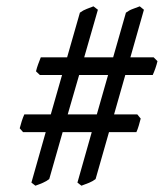

<svg xmlns="http://www.w3.org/2000/svg" viewBox="-20 -651 519 609"><path d="M194.8 -288.1H287.1L322.8 -413.1H231ZM393.6 -469.2H467.3L479.5 -457Q477.1 -446.3 472.7 -433.8Q468.3 -421.4 464.4 -413.1H377.4L341.8 -288.1H415.5L426.3 -274.9Q423.8 -265.1 420.2 -252.7Q416.5 -240.2 412.6 -231.9H325.7L283.2 -83Q274.4 -76.2 262.7 -71.3Q251 -66.4 238.3 -62L225.6 -71.8L271 -231.9H178.7L136.2 -83Q127.4 -76.2 116.2 -71.3Q105 -66.4 92.3 -62L79.6 -71.8L125 -231.9H53.2L42.5 -244.1Q44.9 -253.9 48.8 -266.1Q52.7 -278.3 57.1 -288.1H141.1L176.8 -413.1H106.4L94.2 -424.8Q96.7 -435.5 101.1 -447.5Q105.5 -459.5 109.4 -469.2H192.9L233.4 -610.8Q244.1 -618.7 254.9 -622.6Q265.6 -626.5 276.4 -630.9L290.5 -620.1L247.1 -469.2H338.9L379.4 -610.8Q390.1 -618.7 401.1 -622.6Q412.1 -626.5 423.3 -630.9L436.5 -620.1Z"/></svg>

Font: Gentium Kaktovik
Style: Regular
Weight: 400
Designer: J. Victor Gaultney and Annie Olsen
Foundry: SIL International
Version: Version 1.102; 2013; Maintenance release